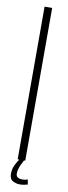

<svg xmlns="http://www.w3.org/2000/svg" viewBox="-90 -702 298 836"><g transform="rotate(10 59.0 -284.5)"><path d="M36 0V-675H69.5V0ZM63.5 106Q48 106 33 98.2Q18 90.5 18 66.5Q18 43.5 29.2 23Q40.5 2.5 43.5 0H64Q62 3 52.5 23.5Q43 44 43 61.5Q43 74 51.2 78.5Q59.5 83 69.5 83Q86 83 94.5 78.5L98.5 100.5Q95 101.5 84.8 103.8Q74.5 106 63.5 106Z"/></g></svg>

Font: Anybody Condensed ExtraLight
Style: Regular
Weight: 200
Width: 3
Designer: Tyler Finck
Foundry: Etcetera Type Company
Version: Version 1.010; ttfautohint (v1.8.3) -l 8 -r 50 -G 200 -x 14 